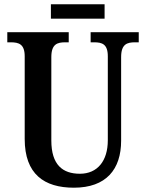

<svg xmlns="http://www.w3.org/2000/svg" viewBox="-20 -864 679 894"><path d="M217 -777H467V-844H217ZM324 10C474 10 544 -75 544 -209V-598C544 -659 572 -667 609 -667H626V-714H402V-667H418C455 -667 482 -659 482 -602V-211C482 -115 434 -55 352 -55C272 -55 219 -96 219 -210V-598C219 -659 247 -667 284 -667H300V-714H14V-667H30C67 -667 95 -659 95 -602V-217C95 -53 186 10 324 10Z"/></svg>

Font: Noto Serif Myanmar Condensed SemiBold
Style: Regular
Weight: 600
Width: 3
Designer: Ben Mitchell and the Monotype Design Team
Foundry: Monotype Imaging Inc.
Version: Version 2.106